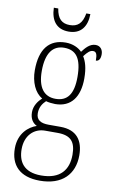

<svg xmlns="http://www.w3.org/2000/svg" viewBox="-104 -777 641 1071"><g transform="rotate(10 217.0 -241.0)"><path d="M215 -606C284 -606 317 -652 318 -723H295C285 -664 258 -643 215 -643C171 -643 145 -665 136 -723H111C113 -651 146 -606 215 -606ZM201 241C327 241 394 171 394 64C394 -19 356 -75 263 -75H196C152 -75 125 -89 125 -128C125 -163 141 -185 159 -202C170 -198 196 -195 211 -195C302 -195 347 -260 347 -363C347 -424 335 -459 319 -485C339 -511 352 -523 369 -523C388 -523 393 -507 393 -473C411 -473 419 -489 419 -513C419 -538 405 -559 377 -559C343 -559 320 -529 303 -507C284 -527 251 -543 211 -543C118 -543 67 -482 67 -361C67 -295 92 -237 135 -213C114 -194 92 -165 92 -128C92 -88 111 -67 132 -57C87 -42 33 2 33 87C33 181 86 241 201 241ZM208 -224C142 -224 106 -271 106 -364C106 -468 145 -513 207 -513C273 -513 308 -473 308 -365C308 -268 275 -224 208 -224ZM203 211C103 211 71 154 71 85C71 7 120 -39 182 -39H253C328 -39 356 -6 356 67C356 152 312 211 203 211Z"/></g></svg>

Font: Noto Serif Armenian Condensed ExtraLight
Style: Regular
Weight: 200
Width: 3
Designer: Monotype Design Team
Foundry: Monotype Imaging Inc.
Version: Version 2.008